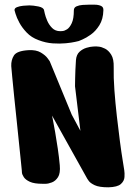

<svg xmlns="http://www.w3.org/2000/svg" viewBox="-20 -784 578 819"><path d="M168 -740Q168 -740 171 -726.5Q174 -713 181.5 -695.5Q189 -678 202.5 -664.5Q216 -651 237 -651Q237 -651 246 -651.5Q255 -652 266 -659Q277 -666 286 -685Q295 -704 295 -740Q295 -752 306.5 -757Q318 -762 332.5 -763Q347 -764 358 -764Q369 -764 384 -764Q399 -764 410.5 -759Q422 -754 421 -740Q420 -702 404 -676.5Q388 -651 367.5 -636.5Q347 -622 331.5 -615.5Q316 -609 316 -609Q316 -609 301 -605.5Q286 -602 261 -599.5Q236 -597 205.5 -599Q175 -601 144 -613Q114 -624 94 -645Q74 -666 62.5 -687.5Q51 -709 46.5 -724.5Q42 -740 42 -740Q41 -749 52.5 -753.5Q64 -758 79 -759.5Q94 -761 105 -761Q121 -761 143.5 -756.5Q166 -752 168 -740ZM162 0Q126 0 107.5 -8.5Q89 -17 81.5 -28.5Q74 -40 73.5 -48.5Q73 -57 73 -57Q73 -57 70 -87Q67 -117 62 -164.5Q57 -212 51.5 -266.5Q46 -321 40.5 -371.5Q35 -422 32 -457.5Q29 -493 28 -502Q27 -528 39.5 -547.5Q52 -567 101 -570Q134 -572 154 -560Q174 -548 183 -535.5Q192 -523 192 -523L286 -295L323 -226L300 -416Q300 -416 300.5 -449Q301 -482 304 -528Q306 -551 319 -563Q332 -575 348.5 -580Q365 -585 377.5 -585.5Q390 -586 390 -586Q390 -586 401.5 -585Q413 -584 428 -576.5Q443 -569 454.5 -550.5Q466 -532 465 -497Q464 -454 468 -399.5Q472 -345 478.5 -288Q485 -231 491.5 -181.5Q498 -132 503.5 -99Q509 -66 510 -58Q512 -46 511 -29Q510 -12 495.5 1Q481 14 442 15Q403 15 384 6Q365 -3 358.5 -12.5Q352 -22 352 -22L202 -291Q202 -291 206 -271Q210 -251 215.5 -219Q221 -187 226.5 -150Q232 -113 235 -79Q238 -45 227.5 -28.5Q217 -12 201.5 -6Q186 0 174 0Q162 0 162 0Z"/></svg>

Font: Nerko One
Style: Regular
Weight: 400
Designer: Nermin Kahrimanovic
Foundry: Nermin Kahrimanovic
Version: Version 1.101